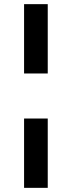

<svg xmlns="http://www.w3.org/2000/svg" viewBox="-20 -725 346 925"><path d="M96 -371V-705H210V-371ZM96 180V-154H210V180Z"/></svg>

Font: Nunito Sans 7pt SemiCondensed
Style: Bold
Weight: 700
Width: 4
Designer: Vernon Adams
Foundry: Vernon Adams
Version: Version 3.101;gftools[0.9.27]